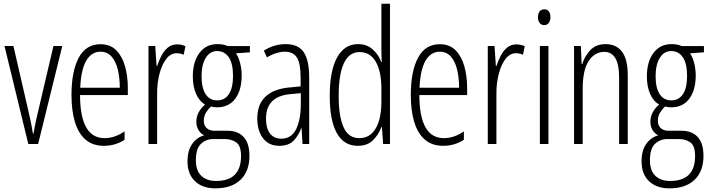

<svg xmlns="http://www.w3.org/2000/svg" viewBox="-20 -780 3836 1040"><path d="M133.3 0 4.4 -530.8H52.7L134.3 -176.8Q140.6 -148.4 147 -118.7Q153.3 -88.9 158.2 -56.6H161.6Q166 -82.5 171.6 -110.6Q177.2 -138.7 184.6 -168.9L269.5 -530.8H317.4L186.5 0Z M524.4 -540.5Q577.6 -540.5 610.1 -507.3Q642.6 -474.1 657.5 -420.2Q672.4 -366.2 672.4 -303.7V-265.1H413.6Q413.6 -150.4 446.5 -91.1Q479.5 -31.7 546.4 -31.7Q601.6 -31.7 654.8 -68.4V-22.9Q630.9 -7.3 603 1.2Q575.2 9.8 543 9.8Q481.4 9.8 442.6 -24.4Q403.8 -58.6 385.5 -120.4Q367.2 -182.1 367.2 -264.6Q367.2 -393.1 406.2 -466.8Q445.3 -540.5 524.4 -540.5ZM524.4 -500Q476.1 -500 447.5 -451.9Q418.9 -403.8 414.6 -304.7H628.9Q628.9 -357.4 618.4 -401.9Q607.9 -446.3 584.7 -473.1Q561.5 -500 524.4 -500Z M939.5 -539.6Q949.7 -539.6 961.4 -537.4Q973.1 -535.2 984.4 -529.8L975.1 -483.4Q967.8 -486.8 957.8 -489.3Q947.8 -491.7 937 -491.7Q903.3 -491.7 879.6 -459.7Q856 -427.7 843.5 -378.7Q831.1 -329.6 831.1 -277.8V0H784.2V-530.8H820.8L828.1 -422.4H831.1Q840.3 -450.7 854 -477.5Q867.7 -504.4 888.7 -522Q909.7 -539.6 939.5 -539.6Z M1146.5 240.2Q1077.1 240.2 1036.4 201.7Q995.6 163.1 995.6 94.2Q995.6 35.6 1020.8 -0.2Q1045.9 -36.1 1085.9 -46.9Q1066.9 -56.2 1055.2 -75.4Q1043.5 -94.7 1043.5 -121.1Q1043.5 -172.4 1090.8 -213.9Q1059.1 -231.9 1041.7 -272Q1024.4 -312 1024.4 -366.7Q1024.4 -444.8 1060.1 -492.9Q1095.7 -541 1157.2 -541Q1176.3 -541 1189.9 -538.1Q1203.6 -535.2 1213.4 -530.3H1333.5V-496.6L1258.3 -491.2Q1273.9 -467.3 1281.5 -435.1Q1289.1 -402.8 1289.1 -371.6Q1289.1 -291.5 1254.2 -245.1Q1219.2 -198.7 1156.2 -198.7Q1137.2 -198.7 1123 -203.1Q1106.9 -188.5 1095.5 -169.7Q1084 -150.9 1084 -125Q1084 -101.1 1099.1 -86.4Q1114.3 -71.8 1141.6 -71.8H1211.4Q1269 -71.8 1300 -37.8Q1331.1 -3.9 1331.1 64.5Q1331.1 147.5 1283 193.8Q1234.9 240.2 1146.5 240.2ZM1157.2 -236.3Q1197.3 -236.3 1219.7 -270Q1242.2 -303.7 1242.2 -368.2Q1242.2 -436 1219.2 -469.7Q1196.3 -503.4 1156.2 -503.4Q1117.2 -503.4 1094.5 -466.8Q1071.8 -430.2 1071.8 -366.2Q1071.8 -304.7 1093.5 -270.5Q1115.2 -236.3 1157.2 -236.3ZM1150.4 200.2Q1285.6 200.2 1285.6 65.4Q1285.6 9.8 1260 -8.5Q1234.4 -26.9 1196.3 -26.9H1136.2Q1096.7 -26.9 1068.8 -1.2Q1041 24.4 1041 88.9Q1041 144.5 1070.6 172.4Q1100.1 200.2 1150.4 200.2Z M1527.3 -541Q1595.2 -541 1625 -497.6Q1654.8 -454.1 1654.8 -359.4V0H1618.7L1613.3 -85.9H1611.3Q1598.1 -46.9 1571 -18.6Q1543.9 9.8 1492.7 9.8Q1451.2 9.8 1424.8 -11Q1398.4 -31.7 1386 -64.9Q1373.5 -98.1 1373.5 -136.7Q1373.5 -215.8 1418.7 -257.3Q1463.9 -298.8 1547.4 -306.2L1608.4 -312V-356.9Q1608.4 -436 1588.4 -468Q1568.4 -500 1522.5 -500Q1502.9 -500 1478.5 -492.9Q1454.1 -485.8 1425.8 -469.2L1409.2 -505.9Q1464.8 -541 1527.3 -541ZM1609.4 -275.4 1551.8 -270Q1420.9 -257.8 1420.9 -137.7Q1420.9 -84 1442.9 -56.4Q1464.8 -28.8 1503.4 -28.8Q1558.6 -28.8 1584 -80.3Q1609.4 -131.8 1609.4 -217.3Z M1918 9.8Q1842.8 9.8 1804.4 -59.1Q1766.1 -127.9 1766.1 -260.3Q1766.1 -397 1806.2 -469Q1846.2 -541 1919.4 -541Q1968.3 -541 2000.2 -511.2Q2032.2 -481.4 2045.4 -443.4H2047.9Q2046.9 -463.9 2046.4 -480.7Q2045.9 -497.6 2045.9 -514.2V-759.8H2092.3V0H2055.2L2048.8 -91.8H2045.9Q2031.7 -52.2 2001.2 -21.2Q1970.7 9.8 1918 9.8ZM1926.3 -31.7Q1983.9 -31.7 2014.9 -84.2Q2045.9 -136.7 2045.9 -230V-299.3Q2045.9 -393.1 2015.4 -445.6Q1984.9 -498 1927.7 -498Q1871.1 -498 1842.8 -437.5Q1814.5 -377 1814.5 -260.3Q1814.5 -150.4 1840.8 -91.1Q1867.2 -31.7 1926.3 -31.7Z M2362.3 -540.5Q2415.5 -540.5 2448 -507.3Q2480.5 -474.1 2495.4 -420.2Q2510.3 -366.2 2510.3 -303.7V-265.1H2251.5Q2251.5 -150.4 2284.4 -91.1Q2317.4 -31.7 2384.3 -31.7Q2439.5 -31.7 2492.7 -68.4V-22.9Q2468.8 -7.3 2440.9 1.2Q2413.1 9.8 2380.9 9.8Q2319.3 9.8 2280.5 -24.4Q2241.7 -58.6 2223.4 -120.4Q2205.1 -182.1 2205.1 -264.6Q2205.1 -393.1 2244.1 -466.8Q2283.2 -540.5 2362.3 -540.5ZM2362.3 -500Q2314 -500 2285.4 -451.9Q2256.8 -403.8 2252.4 -304.7H2466.8Q2466.8 -357.4 2456.3 -401.9Q2445.8 -446.3 2422.6 -473.1Q2399.4 -500 2362.3 -500Z M2777.3 -539.6Q2787.6 -539.6 2799.3 -537.4Q2811 -535.2 2822.3 -529.8L2813 -483.4Q2805.7 -486.8 2795.7 -489.3Q2785.6 -491.7 2774.9 -491.7Q2741.2 -491.7 2717.5 -459.7Q2693.8 -427.7 2681.4 -378.7Q2668.9 -329.6 2668.9 -277.8V0H2622.1V-530.8H2658.7L2666 -422.4H2668.9Q2678.2 -450.7 2691.9 -477.5Q2705.6 -504.4 2726.6 -522Q2747.6 -539.6 2777.3 -539.6Z M2928.2 -729.5Q2946.3 -729.5 2953.9 -717.3Q2961.4 -705.1 2961.4 -687Q2961.4 -667.5 2952.6 -655.8Q2943.8 -644 2927.7 -644Q2911.6 -644 2902.8 -656Q2894 -668 2894 -686.5Q2894 -705.1 2902.1 -717.3Q2910.2 -729.5 2928.2 -729.5ZM2950.7 -530.8V0H2904.3V-530.8Z M3260.3 -541Q3318.4 -541 3349.4 -499.8Q3380.4 -458.5 3380.4 -371.1V0H3333.5V-358.9Q3333.5 -432.1 3312.7 -465.6Q3292 -499 3253.4 -499Q3201.2 -499 3168.7 -449.7Q3136.2 -400.4 3136.2 -298.8V0H3089.4V-530.8H3126.5L3130.4 -433.1H3133.8Q3147 -476.1 3177.5 -508.5Q3208 -541 3260.3 -541Z M3606 240.2Q3536.6 240.2 3495.8 201.7Q3455.1 163.1 3455.1 94.2Q3455.1 35.6 3480.2 -0.2Q3505.4 -36.1 3545.4 -46.9Q3526.4 -56.2 3514.6 -75.4Q3502.9 -94.7 3502.9 -121.1Q3502.9 -172.4 3550.3 -213.9Q3518.6 -231.9 3501.2 -272Q3483.9 -312 3483.9 -366.7Q3483.9 -444.8 3519.5 -492.9Q3555.2 -541 3616.7 -541Q3635.7 -541 3649.4 -538.1Q3663.1 -535.2 3672.9 -530.3H3793V-496.6L3717.8 -491.2Q3733.4 -467.3 3741 -435.1Q3748.5 -402.8 3748.5 -371.6Q3748.5 -291.5 3713.6 -245.1Q3678.7 -198.7 3615.7 -198.7Q3596.7 -198.7 3582.5 -203.1Q3566.4 -188.5 3554.9 -169.7Q3543.5 -150.9 3543.5 -125Q3543.5 -101.1 3558.6 -86.4Q3573.7 -71.8 3601.1 -71.8H3670.9Q3728.5 -71.8 3759.5 -37.8Q3790.5 -3.9 3790.5 64.5Q3790.5 147.5 3742.4 193.8Q3694.3 240.2 3606 240.2ZM3616.7 -236.3Q3656.7 -236.3 3679.2 -270Q3701.7 -303.7 3701.7 -368.2Q3701.7 -436 3678.7 -469.7Q3655.8 -503.4 3615.7 -503.4Q3576.7 -503.4 3554 -466.8Q3531.2 -430.2 3531.2 -366.2Q3531.2 -304.7 3553 -270.5Q3574.7 -236.3 3616.7 -236.3ZM3609.9 200.2Q3745.1 200.2 3745.1 65.4Q3745.1 9.8 3719.5 -8.5Q3693.8 -26.9 3655.8 -26.9H3595.7Q3556.2 -26.9 3528.3 -1.2Q3500.5 24.4 3500.5 88.9Q3500.5 144.5 3530 172.4Q3559.6 200.2 3609.9 200.2Z"/></svg>

Font: Open Sans Condensed Light
Style: Regular
Weight: 300
Width: 3
Designer: Monotype Design Team
Foundry: Monotype Imaging Inc.
Version: Version 3.003; ttfautohint (v1.8.4)